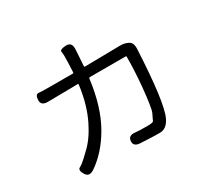

<svg xmlns="http://www.w3.org/2000/svg" viewBox="-160 -1006 1321 1247"><g transform="rotate(-30 500.0 -382.0)"><path d="M215 4Q171 35 148 -3Q125 -41 146.5 -52Q168 -63 193 -87Q212 -106 232 -124Q291 -178 338 -273Q391 -380 409 -522Q410 -527 405 -527L181 -524Q128 -523 130 -565Q132 -607 156 -604.5Q180 -602 241 -602H411Q417 -602 417 -608L420 -679Q421 -704 421 -729Q421 -745 418 -762Q415 -779 462 -782Q508 -784 505 -730L497 -607Q497 -602 502 -602L765 -606Q799 -607 827 -593Q855 -579 853 -534Q834 -143 789 -47Q760 14 709 14Q682 14 655 13L567 9Q514 7 518 -34Q521 -75 573 -68Q596 -65 660 -65Q703 -65 707 -74Q718 -98 730 -122Q743 -149 758 -301Q769 -420 769 -522Q769 -527 764 -527H496Q489 -527 488 -520Q463 -320 385 -186Q314 -64 215 4Z"/></g></svg>

Font: Resource Han Rounded CN
Style: Regular
Weight: 400
Designer: Cyano Hao (round all glyphs); Ryoko NISHIZUKA  (kana, bopomofo & ideographs); Paul D. Hunt (Latin, Greek & Cyrillic); Sa
Foundry: Cyano Hao
Version: 0.990